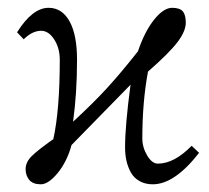

<svg xmlns="http://www.w3.org/2000/svg" viewBox="-20 -462 538 494"><path d="M301.8 -83Q301.8 -139.2 315.9 -244.1L164.1 -88.9Q152.3 -45.9 128.4 -16.8Q104.5 12.2 85 12.2Q64.9 12.2 55.4 1Q45.9 -10.3 45.9 -26.9Q45.9 -44.9 61.8 -60.5Q77.6 -76.2 117.2 -104Q133.8 -179.2 133.8 -308.1Q133.8 -338.4 119.4 -360.6Q105 -382.8 85.9 -382.8Q63 -382.8 41 -360.8L23.9 -378.9Q63.5 -441.9 105 -441.9Q139.6 -441.9 158.9 -407.2Q178.2 -372.6 178.2 -308.1Q178.2 -222.7 168 -148.9Q221.2 -197.8 257.3 -237.5Q293.5 -277.3 335 -330.1Q352.1 -380.9 376.5 -411.4Q400.9 -441.9 422.9 -441.9Q442.4 -441.9 450.2 -432.9Q458 -423.8 458 -403.8Q458 -381.8 436.8 -353.8Q415.5 -325.7 360.8 -277.8Q346.2 -199.7 346.2 -106Q346.2 -83 358.6 -62Q371.1 -41 386.2 -41Q428.2 -41 473.1 -86.9L492.2 -68.8Q429.2 12.2 373 12.2Q353.5 12.2 338.9 3.9Q324.2 -4.4 316.4 -18.8Q308.6 -33.2 305.2 -49.1Q301.8 -64.9 301.8 -83Z"/></svg>

Font: Linux Biolinum
Style: Regular
Weight: 400
Designer: Philipp H. Poll
Foundry: Philipp H. Poll
Version: Version 0.6.4